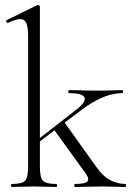

<svg xmlns="http://www.w3.org/2000/svg" viewBox="-20 -745 531 765"><path d="M27 0Q24 0 24 -6Q24 -12 27 -12Q68 -12 80 -25Q92 -38 92 -81V-600Q92 -636 85 -652.5Q78 -669 60 -669Q44 -669 12 -654Q8 -652 5.5 -658Q3 -664 7 -665L127 -724Q130 -725 132 -725Q134 -725 136.5 -723Q139 -721 139 -718V-81Q139 -38 151 -25Q163 -12 205 -12Q207 -12 207 -6Q207 0 205 0Q187 0 164.5 -1Q142 -2 116 -2Q91 -2 67.5 -1Q44 0 27 0ZM278 0Q276 0 276 -6Q276 -12 278 -12Q316 -12 327 -21Q338 -30 322 -53L194 -230L235 -260L363 -81Q390 -42 420 -27Q450 -12 480 -12Q482 -12 482 -6Q482 0 480 0Q462 0 439.5 -1Q417 -2 391 -2Q354 -2 327.5 -1Q301 0 278 0ZM126 -172 122 -182 284 -308Q325 -340 316.5 -357Q308 -374 255 -374Q252 -374 252 -380Q252 -386 255 -386Q279 -386 303 -385Q327 -384 367 -384Q404 -384 426 -385Q448 -386 468 -386Q470 -386 470 -380Q470 -374 468 -374Q445 -374 418.5 -367Q392 -360 363 -344.5Q334 -329 302 -305Z"/></svg>

Font: Cormorant Infant Light Light
Style: Regular
Weight: 300
Version: Version 4.001